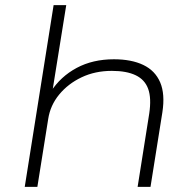

<svg xmlns="http://www.w3.org/2000/svg" viewBox="-20 -725 754 745"><path d="M76 0 188 -705H237L183 -369H177Q215 -428 277.5 -461.5Q340 -495 422 -495Q490 -495 536 -473Q582 -451 601.5 -405.5Q621 -360 610 -289L564 0H514L559 -284Q568 -344 555 -380Q542 -416 506.5 -433Q471 -450 414 -450Q349 -450 296.5 -425Q244 -400 209.5 -358Q175 -316 167 -263L125 0Z"/></svg>

Font: Nunito Sans 10pt Expanded ExtraLight
Style: Italic
Weight: 250
Width: 7
Italic angle: -9°
Designer: Vernon Adams
Foundry: Vernon Adams
Version: Version 3.101;gftools[0.9.27]